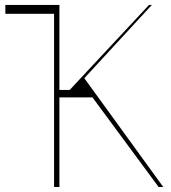

<svg xmlns="http://www.w3.org/2000/svg" viewBox="-20 -747 683 767"><path d="M613.6 0 349.4 -358H217.3V0H196V-691.8H1.4V-727.3H217.3V-387.8H258.5L575.3 -727.3H586.6L316.8 -434.7L632.1 0Z"/></svg>

Font: Inter Thin BETA
Style: Regular
Weight: 100
Designer: Rasmus Andersson
Foundry: rsms
Version: Version 3.011;git-f93a4a705